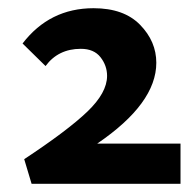

<svg xmlns="http://www.w3.org/2000/svg" viewBox="-20 -448 474 468"><path d="M217 -98H420V0H57L39 -60Q145 -130 193 -176Q241 -222 241 -263Q241 -288 225 -308.5Q209 -329 177 -329Q122 -329 91 -287L35 -342Q101 -428 208 -428Q282 -428 321.5 -387.5Q361 -347 361 -295Q361 -196 217 -98Z"/></svg>

Font: EauTest
Style: Bold Italic
Weight: 700
Italic angle: -12°
Designer: Christian Thalmann (Catharsis Fonts)
Version: Version 0.001;PS 000.001;hotconv 1.0.88;makeotf.lib2.5.64775